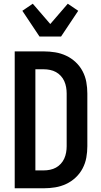

<svg xmlns="http://www.w3.org/2000/svg" viewBox="-20 -1011 540 1031"><path d="M215 0H59V-735H215Q246 -735 276.5 -730Q307 -725 335 -712Q363 -699 386 -677.5Q409 -656 423.5 -628.5Q438 -601 443.5 -570.5Q449 -540 449 -509V-226Q449 -195 443.5 -164.5Q438 -134 423.5 -106.5Q409 -79 386 -57.5Q363 -36 335 -23Q307 -10 276.5 -5Q246 0 215 0ZM170 -96H215Q232 -96 249 -99.5Q266 -103 280.5 -111Q295 -119 306.5 -131.5Q318 -144 325 -159.5Q332 -175 335 -192Q338 -209 338 -226V-509Q338 -526 335 -543Q332 -560 325 -575.5Q318 -591 306.5 -603.5Q295 -616 280.5 -624Q266 -632 249 -635.5Q232 -639 215 -639H170ZM192 -815 100 -953 156 -991 250 -882 344 -991 400 -953 308 -815Z"/></svg>

Font: Moesevka
Style: Bold
Weight: 700
Monospace: yes
Designer: Belleve Invis
Foundry: Belleve Invis
Version: Version 32.5.0; ttfautohint (v1.8.4)